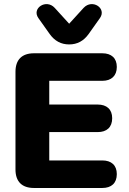

<svg xmlns="http://www.w3.org/2000/svg" viewBox="-20 -935 644 955"><path d="M149 0H489C534 0 561 -24 561 -69C561 -113 534 -137 489 -137H225V-278H466C511 -278 538 -302 538 -347C538 -391 511 -415 466 -415H225V-533H489C534 -533 561 -558 561 -602C561 -646 534 -670 489 -670H149C89 -670 57 -638 57 -578V-92C57 -32 89 0 149 0ZM324 -714C364 -714 396 -731 421 -766L477 -845C512 -894 439 -942 396 -896L324 -817L252 -896C210 -942 136 -894 171 -845L227 -766C252 -731 284 -714 324 -714Z"/></svg>

Font: SN Pro Heavy
Style: Regular
Weight: 800
Designer: Tobias Whetton
Foundry: Supernotes
Version: Version 1.001;Glyphs 3.2 (3249)